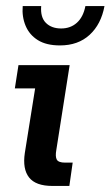

<svg xmlns="http://www.w3.org/2000/svg" viewBox="-20 -614 365 634"><path d="M153 0Q98 0 76 -28Q54 -56 62 -109L96 -322H29L41 -399H210L166 -119Q162 -97 167.5 -87Q173 -77 195 -77H220L209 0ZM178 -464Q133 -464 105 -481.5Q77 -499 64.5 -529Q52 -559 55 -594H116Q113 -557 131.5 -538.5Q150 -520 182 -520Q213 -520 234 -539Q255 -558 262 -594H325Q314 -534 276 -499Q238 -464 178 -464Z"/></svg>

Font: Rokkitt SemiBold SemiBold
Style: Italic
Weight: 600
Italic angle: -9°
Version: Version 3.103